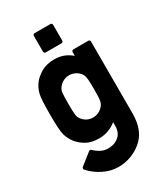

<svg xmlns="http://www.w3.org/2000/svg" viewBox="-217 -793 953 1092"><g transform="rotate(-30 259.5 -247.0)"><path d="M329.6 -34.7Q305.7 -15.1 276.9 -4.6Q248 5.9 216.3 5.9Q164.1 5.9 130.4 -14.2Q114.7 -23.4 101.6 -34.9Q88.4 -46.4 79.6 -57.1Q57.1 -86.4 48.8 -118.7Q44.4 -134.3 42.5 -167.7Q40.5 -201.2 40.5 -252.4Q40.5 -303.7 42.5 -337.2Q44.4 -370.6 48.8 -386.2Q57.1 -419.9 79.6 -448.2Q87.9 -459 101.1 -469.7Q114.3 -480.5 130.4 -490.7Q147.9 -500.5 169.7 -506.1Q191.4 -511.7 216.3 -511.7Q248.5 -511.7 276.1 -502Q303.7 -492.2 329.6 -470.2V-494.6Q329.6 -500 332.8 -503.2Q335.9 -506.3 341.3 -506.3H438.5Q443.4 -506.3 446.8 -503.2Q450.2 -500 450.2 -494.6V-22.5Q450.2 91.8 382.3 147Q315.4 201.7 229 201.7Q179.7 201.7 132.3 177.7Q85 154.3 51.8 116.7Q48.3 112.8 48.8 107.9Q49.3 103 53.2 99.6L128.9 39.6Q132.3 36.6 137 36.9Q141.6 37.1 144.5 40.5Q161.1 57.1 183.3 69.1Q205.6 81.1 231 81.1Q274.4 81.1 302.2 56.6Q329.6 33.7 329.6 -11.7ZM161.1 -252.4Q161.1 -225.1 161.9 -206.1Q162.6 -187 164.1 -177.2Q167 -160.2 177.7 -147Q182.1 -141.1 188.5 -135.5Q194.8 -129.9 203.1 -125Q211.4 -120.1 222.2 -117.2Q232.9 -114.3 246.1 -114.3Q257.8 -114.3 268.1 -117.2Q278.3 -120.1 286.9 -125Q295.4 -129.9 302 -135.7Q308.6 -141.6 313 -147Q323.7 -161.1 326.2 -177.2Q328.1 -186.5 328.9 -205.6Q329.6 -224.6 329.6 -252.4Q329.6 -280.3 328.9 -299.1Q328.1 -317.9 326.2 -327.6Q323.7 -345.2 313 -358.9L313.5 -358.4Q309.1 -363.8 302.7 -369.6Q296.4 -375.5 287.8 -380.1Q279.3 -384.8 268.8 -387.9Q258.3 -391.1 246.1 -391.1Q232.9 -391.1 222.4 -387.9Q211.9 -384.8 203.6 -380.1Q195.3 -375.5 189 -369.6Q182.6 -363.8 178.2 -358.4Q167 -344.2 164.1 -328.1Q162.6 -318.4 161.9 -299.1Q161.1 -279.8 161.1 -252.4ZM196.3 -569.8Q191.4 -569.8 188 -573Q184.6 -576.2 184.6 -581.5V-684.6Q184.6 -689.9 188 -693.1Q191.4 -696.3 196.3 -696.3H299.3Q304.2 -696.3 307.6 -693.1Q311 -689.9 311 -684.6V-581.5Q311 -576.2 307.6 -573Q304.2 -569.8 299.3 -569.8Z"/></g></svg>

Font: Alte DIN 1451 Mittelschrift
Style: Bold
Weight: 700
Designer: Peter Wiegel
Foundry: Peter Wiegel
Version: Version 1.003